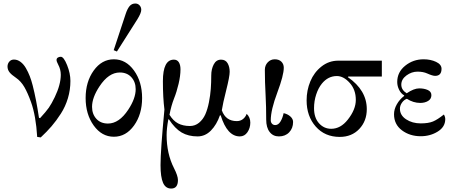

<svg xmlns="http://www.w3.org/2000/svg" viewBox="-20 -782 2633 1109"><path d="M23.4 -397.9Q23.4 -414.1 33.7 -426Q43.9 -438 60.5 -438Q80.6 -438 98.4 -424.8Q116.2 -411.6 129.4 -388.9Q142.6 -366.2 152.1 -341.6Q161.6 -316.9 168.9 -288.1Q189.5 -207.5 205.1 -101.6L211.4 -99.6Q246.1 -137.2 262 -159.9Q277.8 -182.6 296.4 -221.2Q331.1 -293.5 331.1 -350.1Q331.1 -380.9 316.4 -408.2Q306.6 -426.8 306.6 -435.5Q306.6 -444.3 313.7 -449.2Q320.8 -454.1 331.1 -454.1Q348.1 -454.1 367.4 -406.2Q386.7 -358.4 386.7 -314.5Q386.7 -263.2 372.3 -214.8Q357.9 -166.5 331.5 -125.5Q305.2 -84.5 277.8 -52.7Q250.5 -21 215.3 11.7L194.8 8.8Q187.5 -113.3 159.2 -192.4Q140.1 -245.6 120.6 -279.3Q101.1 -313 71.8 -333Q46.4 -350.1 34.9 -364.7Q23.4 -379.4 23.4 -397.9Z M636.7 -492.2 706.1 -702.1Q715.8 -731.4 728.5 -746.6Q741.2 -761.7 761.7 -761.7Q776.4 -761.7 786.1 -751.2Q795.9 -740.7 795.9 -725.1Q795.9 -707 773.4 -670.4L655.3 -484.4ZM521.2 -57.1Q474.6 -122.1 474.6 -215.8Q474.6 -309.6 521.2 -374.5Q567.9 -439.5 637.7 -439.5Q707.5 -439.5 754.2 -374.5Q800.8 -309.6 800.8 -215.8Q800.8 -122.1 754.2 -57.1Q707.5 7.8 637.7 7.8Q567.9 7.8 521.2 -57.1ZM511.7 -165Q511.7 -123 536.6 -95.7Q561.5 -68.4 603.5 -68.4Q668 -68.4 720.7 -148.4Q763.7 -213.4 763.7 -266.6Q763.7 -308.6 738.8 -335.9Q713.9 -363.3 671.9 -363.3Q607.4 -363.3 554.7 -283.2Q511.7 -218.3 511.7 -165Z M907.2 171.9Q907.2 87.9 929.7 -149.4Q920.9 -217.8 920.9 -313Q920.9 -437.5 984.4 -437.5Q1003.4 -437.5 1012.9 -422.4Q1022.5 -407.2 1022.5 -381.3Q1022.5 -344.2 1011.5 -297.6Q1000.5 -251 985.4 -213.4Q968.8 -171.4 959 -119.1Q980 -84.5 1008.5 -69.3Q1037.1 -54.2 1077.1 -54.2Q1106.9 -54.2 1129.9 -73.2Q1152.8 -92.3 1165.8 -121.3Q1178.7 -150.4 1186.8 -191.2Q1194.8 -231.9 1197.5 -268.6Q1200.2 -305.2 1200.2 -346.2Q1200.2 -382.8 1214.6 -410.2Q1229 -437.5 1256.8 -437.5Q1282.7 -437.5 1294.7 -416.7Q1306.6 -396 1306.6 -367.2Q1306.6 -339.8 1286.1 -258.8Q1267.6 -186 1261.2 -145Q1283.2 -82.5 1347.7 -82.5Q1368.2 -82.5 1383.1 -94Q1397.9 -105.5 1404.8 -124.5Q1425.8 -104 1425.8 -73.7Q1425.8 -42.5 1409.2 -18.3Q1392.6 5.9 1365.2 5.9Q1292.5 5.9 1254.9 -115.2L1250.5 -116.2Q1231.4 -61.5 1198.2 -27.8Q1165 5.9 1121.1 5.9Q1067.9 5.9 1029.3 -16.6Q990.7 -39.1 955.6 -92.8L952.1 -91.8Q942.4 -39.1 942.4 -2Q942.4 105.5 984.9 189Q1007.8 233.9 1007.8 257.8Q1007.8 307.1 968.8 307.1Q936.5 307.1 921.9 274.2Q907.2 241.2 907.2 171.9Z M1509.8 -378.4Q1509.8 -404.3 1526.4 -421.9Q1543 -439.5 1566.9 -439.5Q1591.3 -439.5 1605.2 -425.8Q1619.1 -412.1 1619.1 -390.6Q1619.1 -347.2 1582 -248Q1543.9 -147 1543.9 -86.9Q1543.9 -75.7 1551 -67.6Q1558.1 -59.6 1569.8 -59.6Q1587.4 -59.6 1599.9 -79.8Q1612.3 -100.1 1618.2 -128.4Q1641.1 -123.5 1657 -109.4Q1672.9 -95.2 1672.9 -77.6Q1672.9 -41.5 1650.4 -17.8Q1627.9 5.9 1590.8 5.9Q1557.1 5.9 1537.4 -19.8Q1517.6 -45.4 1517.6 -90.8Q1517.6 -166.5 1514.2 -229.5Q1509.8 -310.5 1509.8 -378.4Z M1751 -202.1Q1751 -260.3 1772.5 -312Q1793.9 -363.8 1836.7 -397.7Q1879.4 -431.6 1934.1 -431.6H2185.5V-339.8H1991.7L1989.3 -336.4Q2098.6 -260.7 2098.6 -151.4Q2098.6 -83 2055.2 -37.1Q2011.7 8.8 1942.4 8.8Q1856.4 8.8 1803.7 -51Q1751 -110.8 1751 -202.1ZM1793.9 -157.2Q1793.9 -102.1 1822.5 -70.1Q1851.1 -38.1 1893.1 -38.1Q1947.3 -38.1 1988.8 -90.8Q2035.2 -149.4 2035.2 -205.1Q2035.2 -264.2 2000 -303.2Q1964.4 -342.8 1925.8 -342.8Q1875 -342.8 1839.4 -299.3Q1818.4 -273.4 1806.2 -235.8Q1793.9 -198.2 1793.9 -157.2Z M2255.9 -122.1Q2255.9 -150.9 2272 -179.4Q2288.1 -208 2314.5 -228V-231Q2296.4 -241.2 2285.4 -263.2Q2274.4 -285.2 2274.4 -308.6Q2274.4 -365.2 2320.3 -402.3Q2366.2 -439.5 2426.8 -439.5Q2467.3 -439.5 2498.8 -424.6Q2530.3 -409.7 2530.3 -384.8Q2530.3 -343.8 2493.2 -343.8Q2478.5 -343.8 2448.2 -357.4Q2424.8 -368.2 2391.6 -368.2Q2357.4 -368.2 2327.6 -346.2Q2297.9 -324.2 2297.9 -293Q2297.9 -262.7 2329.1 -243.2Q2370.6 -271.5 2401.4 -271.5Q2429.7 -271.5 2450.7 -262.2Q2471.7 -252.9 2471.7 -232.4Q2471.7 -210.4 2452.9 -199Q2434.1 -187.5 2407.2 -187.5Q2367.2 -187.5 2330.1 -211.4Q2313.5 -205.6 2301.8 -189Q2290 -172.4 2290 -154.3Q2290 -116.2 2325.7 -92.8Q2361.3 -69.3 2410.2 -69.3Q2454.6 -69.3 2481 -80.3Q2507.3 -91.3 2543.9 -120.6Q2551.8 -107.4 2551.8 -93.8Q2551.8 -48.8 2508.3 -22Q2464.8 4.9 2410.2 4.9Q2347.2 4.9 2301.5 -29.3Q2255.9 -63.5 2255.9 -122.1Z"/></svg>

Font: Theano Didot
Style: Regular
Weight: 400
Designer: Alexey Kryukov
Version: Version 2.0